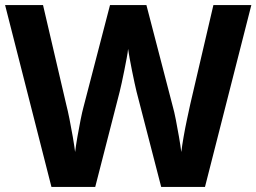

<svg xmlns="http://www.w3.org/2000/svg" viewBox="-20 -734 1007 754"><path d="M967 -714 785 0H613L516 -375Q513 -386 508.5 -408Q504 -430 498.5 -456Q493 -482 489 -505.5Q485 -529 483 -542Q482 -529 477.5 -505.5Q473 -482 468 -456.5Q463 -431 458 -408.5Q453 -386 450 -374L354 0H182L0 -714H149L240 -324Q246 -301 253 -266Q260 -231 266 -196Q272 -161 275 -137Q278 -162 284 -196.5Q290 -231 296.5 -263.5Q303 -296 308 -314L412 -714H555L659 -314Q664 -297 670.5 -264Q677 -231 683 -196Q689 -161 692 -137Q695 -162 701 -196.5Q707 -231 714.5 -266Q722 -301 727 -324L818 -714Z"/></svg>

Font: Noto Sans Tamil
Style: Bold
Weight: 700
Designer: Jelle Bosma - Monotype Design Team
Foundry: Monotype Imaging Inc.
Version: Version 2.004; ttfautohint (v1.8.4.7-5d5b)